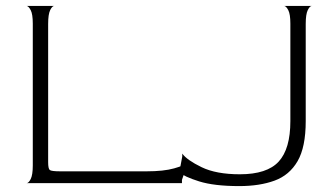

<svg xmlns="http://www.w3.org/2000/svg" viewBox="-20 -620 1136 650"><path d="M70 0Q77 0 84 -14Q91 -28 91 -60V-540Q91 -572 84 -585.5Q77 -599 70 -600H164Q157 -600 150 -586Q143 -572 143 -539V-71Q143 -49 148.5 -44.5Q154 -40 184 -40H476Q534 -40 569.5 -50Q605 -60 616 -70L596 -11V0ZM790 10Q705 10 654 -6Q603 -22 587 -37L597 -90V-100Q613 -78 662.5 -54Q712 -30 792 -30Q884 -30 923.5 -73Q963 -116 963 -210V-540Q963 -572 956 -585.5Q949 -599 942 -600H1036Q1029 -600 1022 -586Q1015 -572 1015 -539V-210Q1015 -122 987.5 -74.5Q960 -27 909.5 -8.5Q859 10 790 10Z"/></svg>

Font: Red Rose Light
Style: Regular
Weight: 300
Designer: Jaikishan Patel
Version: Version 1.001; ttfautohint (v1.8.3)